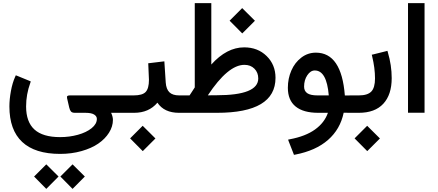

<svg xmlns="http://www.w3.org/2000/svg" viewBox="-20 -718 2787 1222"><path d="M367.8 402 438.3 331.5 441.8 328 445.3 331.5 516.4 402 519.9 405.5 516.4 409.1 445.3 480.6 441.8 484.1 438.3 480.6 367.8 409.1 364.2 405.5ZM200.5 402 271 331.5 274.6 328 278.1 331.5 349.1 402 352.6 405.5 349.1 409.1 278.1 480.6 274.6 484.1 271 480.6 200.5 409.1 197 405.5ZM172.8 -190.4Q146.1 -116.9 146.1 -40.3Q146.1 57.9 199.2 106.3Q252.4 154.7 362.2 154.7Q422.2 154.7 475.8 139.8Q529.5 124.9 563 98Q596.5 71 596.5 38.8Q596.5 21.7 578.8 10.8Q561.2 0 523.9 0H456.9Q439.3 0 432 -8.1Q424.7 -16.1 420.7 -33.2L407.1 -92.2Q404.5 -103.3 409.1 -107.1Q413.6 -110.8 424.7 -110.8H717.9V-100.8V-10.1V0H687.2Q692.7 11.6 695.7 23.2Q698.7 34.8 698.7 44.8Q698.7 87.2 673.8 126.7Q648.9 166.2 605.5 196Q562.2 225.7 498.7 243.6Q435.3 261.5 362.7 261.5Q202.5 261.5 121.2 185.4Q39.8 109.3 39.8 -40.8Q39.8 -85.6 49.4 -138Q58.9 -190.4 76.6 -229.7L80.6 -238.8L89.7 -235.3L167.3 -203.5L175.8 -199.5ZM701.8 0V-110.8H795V0Z M811.6 159.2 884.6 86.1 888.2 82.6 891.7 86.1 965.7 159.7 969.3 163.2 965.7 166.8 891.7 240.8 888.7 243.8 885.1 240.3 811.6 166.2 808.1 162.7ZM1119.4 0Q1024.7 0 981.9 -64.5Q927.5 0 833.8 0H775.8V-10.1V-100.8V-110.8H831.2Q886.6 -110.8 907.3 -133Q928 -155.2 928 -210.1Q928 -224.2 923.9 -305.8L923.4 -315.4L933 -316.4L1015.6 -326.4L1026.2 -327.5L1026.7 -316.9L1034.8 -192.9Q1037.8 -150.6 1058.2 -130.7Q1078.6 -110.8 1120.4 -110.8H1131V-100.8V-10.1V0Z M1444.8 -589.9 1517.9 -663 1521.4 -666.5 1524.9 -663 1599 -589.4 1602.5 -585.9 1599 -582.4 1524.9 -508.3 1521.9 -505.3 1518.4 -508.8 1444.8 -582.9 1441.3 -586.4ZM1358.7 -111.8Q1623.7 -111.8 1623.7 -218.6Q1623.7 -256.4 1599.2 -280.9Q1574.8 -305.3 1535.5 -305.3Q1431.2 -305.3 1302.8 -111.3ZM1324.9 -307.3Q1423.2 -416.6 1534 -416.6Q1620.7 -416.6 1677.1 -361.2Q1733.5 -305.8 1733.5 -222.7Q1733.5 0 1361.2 0H1111.8V-10.1V-100.8V-110.8H1186.4Q1190.9 -117.9 1202.5 -135.3Q1214.1 -152.6 1219.6 -161.7V-688.2V-698.2H1229.7H1314.9H1324.9V-688.2Z M1990.4 -382.9Q2153.7 -382.9 2174.8 -110.3H2223.2V-100.3V-10.1V0L2167.3 -0.5Q2145.6 104.3 2067.8 172.5Q1989.9 240.8 1859.4 266L1850.9 267.5L1847.9 259.4L1817.6 181.9L1813.6 170.8L1825.2 168.3Q1924.4 149.6 1984.9 106.3Q2045.3 63 2067 0H2005.5Q1910.8 0 1861.5 -40.1Q1812.1 -80.1 1812.1 -159.2Q1812.1 -218.1 1834.3 -269Q1856.4 -319.9 1897.7 -351.4Q1939 -382.9 1990.4 -382.9ZM2072.5 -110.8Q2059.4 -269.5 1983.4 -269.5Q1956.2 -269.5 1935.8 -239Q1915.4 -208.6 1915.4 -166.8Q1915.4 -139 1935.5 -124.9Q1955.7 -110.8 2000.5 -110.8Z M2240.3 159.2 2313.4 86.1 2316.9 82.6 2320.4 86.1 2394.5 159.7 2398 163.2 2394.5 166.8 2320.4 240.8 2317.4 243.8 2313.9 240.3 2240.3 166.2 2236.8 162.7ZM2448.4 -385.4Q2473 -302.8 2473 -220.7Q2473 -115.4 2419.6 -57.7Q2366.2 0 2264 0H2204.5V-10.1V-100.8V-110.8H2264Q2319.4 -110.8 2343.1 -135.3Q2366.8 -159.7 2366.8 -219.1Q2366.8 -284.1 2348.6 -359.7L2346.1 -369.8L2355.7 -371.8L2436.3 -391.9L2445.8 -394.5Z M2586.9 -698.2H2672H2682.1V-688.2V-10.6V-0.5H2672H2586.9H2576.8V-10.6V-688.2V-698.2Z"/></svg>

Font: Vazir FD Medium
Style: Regular
Weight: 500
Foundry: DejaVu fonts team - Redesigned by Saber Rastikerdar
Version: Version 21.10;October 20, 2019;FontCreator 12.0.0.2547 64-bi